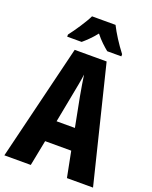

<svg xmlns="http://www.w3.org/2000/svg" viewBox="-168 -1022 884 1113"><g transform="rotate(20 273.5 -465.5)"><path d="M347 -931H202C185 -894 136 -821 107 -784V-771H196C214 -786 246 -815 274 -851C301 -816 332 -789 354 -771H441V-784C402 -835 369 -887 347 -931ZM386 0H547L371 -714H174L0 0H163L194 -158H355ZM295 -470 330 -289H217L252 -472C260 -513 270 -564 274 -598C280 -560 285 -522 295 -470Z"/></g></svg>

Font: Noto Sans Gujarati UI ExtraCondensed ExtraBold
Style: Regular
Weight: 800
Width: 2
Designer: Jelle Bosma - Monotype Design Team, Universal Thirst
Foundry: Monotype Imaging Inc.
Version: Version 2.106